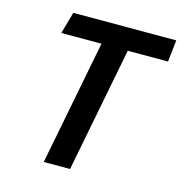

<svg xmlns="http://www.w3.org/2000/svg" viewBox="-108 -827 873 924"><g transform="rotate(15 328.5 -365.0)"><path d="M192.5 0H323.5L444.5 -621.5H645L657 -730H144L113.5 -621.5H313.5Z"/></g></svg>

Font: Monaspace Krypton SemiBold
Style: Italic
Weight: 600
Italic angle: -11°
Designer: Riley Cran & the Lettermatic Team
Foundry: Lettermatic
Version: Version 1.101 (Monaspace Krypton)